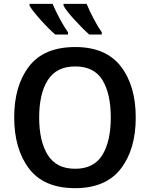

<svg xmlns="http://www.w3.org/2000/svg" viewBox="-20 -970 782 1000"><path d="M687 -358Q687 -524 609 -624.5Q531 -725 372 -725Q209 -725 131.5 -624.5Q54 -524 54 -359Q54 -193 131.5 -91.5Q209 10 371 10Q531 10 609 -91Q687 -192 687 -358ZM184 -358Q184 -482 229 -553Q274 -624 372 -624Q470 -624 513.5 -553Q557 -482 557 -358Q557 -234 513 -162.5Q469 -91 371 -91Q274 -91 229 -162.5Q184 -234 184 -358ZM254 -950H134V-940Q149 -914 192.5 -865.5Q236 -817 268 -790H334V-802Q314 -830 291 -873Q268 -916 254 -950ZM431 -950H311V-940Q325 -914 369.5 -865.5Q414 -817 445 -790H510V-802Q490 -830 467.5 -873Q445 -916 431 -950Z"/></svg>

Font: Noto Sans Display Medium
Style: Regular
Weight: 500
Designer: Monotype Design Team
Foundry: Monotype Imaging Inc.
Version: Version 1.900